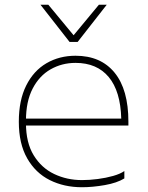

<svg xmlns="http://www.w3.org/2000/svg" viewBox="-20 -776 621 806"><path d="M89 -270V-259Q89 -177 121.5 -124Q154 -71 207.5 -45.5Q261 -20 324 -20Q356 -20 390.5 -24.5Q425 -29 455 -37.5Q485 -46 502 -58V-27Q471 -8 420 1Q369 10 324 10Q249 10 189 -20Q129 -50 94 -111.5Q59 -173 59 -265Q59 -355 90 -417Q121 -479 175 -510.5Q229 -542 297 -542Q403 -542 461 -471Q519 -400 519 -265V-249H76V-278H489Q486 -393 436.5 -452.5Q387 -512 297 -512Q240 -512 192.5 -485Q145 -458 117 -404Q89 -350 89 -270ZM306 -600H272L150 -756H183L289 -628L395 -756H428Z"/></svg>

Font: Roundo Variable
Style: Regular
Weight: 200
Designer: Shiva Nallaperumal
Foundry: Indian Type Foundry
Version: Version 2.000